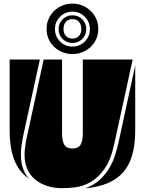

<svg xmlns="http://www.w3.org/2000/svg" viewBox="-20 -1027 796 1055"><path d="M321 -700V-294Q321 -252 333.5 -231.5Q346 -211 378 -211Q410 -211 422.5 -231.5Q435 -252 435 -294V-700H709L608 -237Q589 -148 554 -99Q519 -50 477.5 -26.5Q436 -3 394.5 2Q353 7 322 7Q278 7 240 -5Q202 -17 174 -40Q146 -63 130.5 -97Q115 -131 115 -175Q115 -193 117 -209.5Q119 -226 122 -248L220 -700ZM115 -64Q73 -103 53 -163.5Q33 -224 33 -309V-700H199L106 -274Q101 -246 98 -225Q95 -204 95 -175Q95 -133 107 -100Q119 -67 141 -43ZM723 -309Q723 -156 657 -80.5Q591 -5 448 8Q497 -10 529 -40Q561 -70 581.5 -105Q602 -140 613 -176.5Q624 -213 631 -243L723 -667ZM520 -868Q520 -838 509 -813Q498 -788 478.5 -769.5Q459 -751 433.5 -740.5Q408 -730 378 -730Q348 -730 322.5 -740.5Q297 -751 277.5 -769.5Q258 -788 247 -813Q236 -838 236 -868Q236 -898 247 -923Q258 -948 277.5 -967Q297 -986 322.5 -996.5Q348 -1007 378 -1007Q408 -1007 433.5 -996.5Q459 -986 478.5 -967Q498 -948 509 -923Q520 -898 520 -868ZM427 -868Q427 -892 414 -907Q401 -922 378 -922Q355 -922 342 -907Q329 -892 329 -868Q329 -844 342 -829.5Q355 -815 378 -815Q401 -815 414 -829.5Q427 -844 427 -868ZM302 -867Q302 -899 324 -921Q346 -943 378 -943Q410 -943 432 -921Q454 -899 454 -867Q454 -835 432 -813Q410 -791 378 -791Q346 -791 324 -813Q302 -835 302 -867ZM282 -867Q282 -827 310 -799Q338 -771 378 -771Q418 -771 446 -799Q474 -827 474 -867Q474 -907 446 -935Q418 -963 378 -963Q338 -963 310 -935Q282 -907 282 -867Z"/></svg>

Font: J.M. Nexus Grotesque
Style: Regular
Weight: 900
Designer: deFharo
Foundry: deFharo
Version: Version 3.003